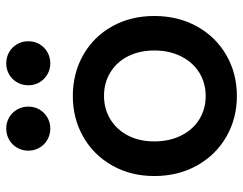

<svg xmlns="http://www.w3.org/2000/svg" viewBox="-103 -684 794 628"><g transform="rotate(-90 294.0 -370.0)"><path d="M32.2 -262.2Q32.2 -339.4 66.7 -400.1Q101.1 -460.9 160.9 -494.9Q220.7 -528.8 293.9 -528.8Q368.2 -528.8 428 -494.9Q487.8 -460.9 521.7 -400.4Q555.7 -339.8 555.7 -262.2Q555.7 -184.1 521.5 -122.6Q487.3 -61 427.5 -26.6Q367.7 7.8 293.9 7.8Q220.7 7.8 160.9 -26.6Q101.1 -61 66.7 -122.6Q32.2 -184.1 32.2 -262.2ZM442.9 -262.2Q442.9 -310.5 424.1 -347.9Q405.3 -385.3 371.3 -406Q337.4 -426.8 294.4 -426.8Q252 -426.8 218 -406.2Q184.1 -385.7 164.8 -348.4Q145.5 -311 145.5 -262.2Q145.5 -212.9 164.6 -174.6Q183.6 -136.2 217.5 -115.2Q251.5 -94.2 293.9 -94.2Q336.4 -94.2 370.4 -115.2Q404.3 -136.2 423.6 -174.6Q442.9 -212.9 442.9 -262.2ZM329.1 -674.3Q329.1 -694.3 338.6 -710.9Q348.1 -727.5 364.5 -737.1Q380.9 -746.6 400.9 -746.6Q420.9 -746.6 437.5 -737.1Q454.1 -727.5 463.6 -710.9Q473.1 -694.3 473.1 -674.3Q473.1 -654.3 463.6 -637.9Q454.1 -621.6 437.5 -612.1Q420.9 -602.5 400.9 -602.5Q380.9 -602.5 364.5 -612.1Q348.1 -621.6 338.6 -637.9Q329.1 -654.3 329.1 -674.3ZM115.2 -674.3Q115.2 -694.3 124.8 -710.9Q134.3 -727.5 150.9 -737.1Q167.5 -746.6 187.5 -746.6Q207.5 -746.6 223.9 -737.1Q240.2 -727.5 249.8 -710.9Q259.3 -694.3 259.3 -674.3Q259.3 -654.3 249.8 -637.9Q240.2 -621.6 223.9 -612.1Q207.5 -602.5 187.5 -602.5Q167.5 -602.5 150.9 -612.1Q134.3 -621.6 124.8 -637.9Q115.2 -654.3 115.2 -674.3Z"/></g></svg>

Font: Reddit Sans SemiBold
Style: Regular
Weight: 600
Designer: Stephen Hutchings
Foundry: Reddit
Version: Version 1.013